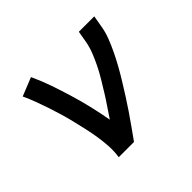

<svg xmlns="http://www.w3.org/2000/svg" viewBox="-127 -691 854 854"><g transform="rotate(-45 300.0 -264.0)"><path d="M179 0Q184 -33 182 -66Q180 -99 175 -130.5Q170 -162 163 -193Q156 -224 148.5 -255Q141 -286 132 -316.5Q123 -347 113 -376.5Q103 -406 92 -435.5Q81 -465 68 -493L155 -528Q176 -483 192 -436.5Q208 -390 222.5 -342Q237 -294 248.5 -245.5Q260 -197 269 -146Q286 -172 303.5 -197.5Q321 -223 337 -249Q353 -275 369 -301.5Q385 -328 398.5 -355.5Q412 -383 423 -411Q434 -439 439 -468L448 -520H545L536 -468Q531 -436 519 -405Q507 -374 492.5 -344Q478 -314 461.5 -284.5Q445 -255 427 -226Q409 -197 391 -168.5Q373 -140 353.5 -111.5Q334 -83 314.5 -55.5Q295 -28 275 0Z"/></g></svg>

Font: Iosevka Aile Medium Oblique
Style: Regular
Weight: 500
Italic angle: -9°
Designer: Belleve Invis
Foundry: Belleve Invis
Version: Version 31.1.0; ttfautohint (v1.8.4)